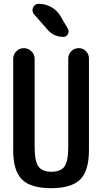

<svg xmlns="http://www.w3.org/2000/svg" viewBox="-20 -985 540 1015"><path d="M49.8 -190.4V-673.8Q49.8 -697.3 66.4 -713.9Q83 -730.5 106 -730.5Q128.9 -730.5 146 -713.9Q163.1 -697.3 163.1 -673.8V-210Q163.1 -132.8 183.1 -105Q203.1 -77.1 252 -77.1Q300.8 -77.1 320.8 -104.5Q340.8 -131.8 340.8 -210V-675.8Q340.8 -698.2 356.9 -714.4Q373 -730.5 396.5 -730.5Q418.9 -730.5 434.6 -714.4Q450.2 -698.2 450.2 -675.8V-190.4Q450.2 -82 403.8 -36.1Q357.4 9.8 250 9.8Q142.6 9.8 96.2 -36.1Q49.8 -82 49.8 -190.4ZM184.6 -964.8Q219.7 -964.8 250.5 -947.8Q281.2 -930.7 298.8 -901.4L338.9 -833Q346.7 -819.3 338.9 -804.7Q331.1 -790 315.4 -790Q264.6 -790 232.4 -827.1L160.2 -909.2Q146.5 -924.8 154.8 -944.8Q163.1 -964.8 184.6 -964.8Z"/></svg>

Font: Rounded-X Mgen+ 1mn medium
Style: Regular
Weight: 500
Designer: [Source Han Sans]
Ryoko NISHIZUKA  (kana & ideographs); Paul D. Hunt (Latin, Greek & Cyrillic); Wenlong ZHANG  (bopomofo
Version: Version 1.059.20150602